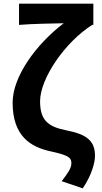

<svg xmlns="http://www.w3.org/2000/svg" viewBox="-20 -818 555 1049"><path d="M432 211C480 141 499 71 499 34C499 -49 454 -84 342 -106C240 -126 199 -163 199 -265C199 -390 337 -590 484 -682H490V-798H84V-682C154 -688 276 -690 328 -691C175 -574 49 -399 49 -257C49 -72 150 -14 257 9C348 29 370 41 370 73C370 102 351 127 317 172Z"/></svg>

Font: Noto Sans JP
Style: Bold
Weight: 700
Designer: Ryoko NISHIZUKA  (kana, bopomofo & ideographs); Paul D. Hunt (Latin, Greek & Cyrillic); Sandoll Communications , Soo-you
Foundry: Adobe
Version: Version 2.002;hotconv 1.0.116;makeotfexe 2.5.65601